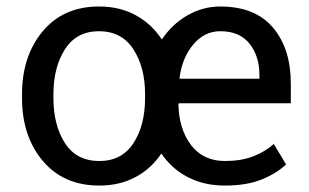

<svg xmlns="http://www.w3.org/2000/svg" viewBox="-20 -558 945 588"><path d="M668.9 10.3Q605 10.3 555.4 -15.4Q505.9 -41 474.1 -87.9Q442.9 -41 394.5 -15.4Q346.2 10.3 284.2 10.3Q174.8 10.3 111.1 -65.2Q47.4 -140.6 47.4 -258.3V-269Q47.4 -386.2 110.8 -462.2Q174.3 -538.1 283.2 -538.1Q346.7 -538.1 395.5 -511.5Q444.3 -484.9 475.6 -437Q507.3 -484.4 554.4 -511.2Q601.6 -538.1 654.3 -538.1Q761.2 -538.1 815.9 -473.6Q870.6 -409.2 870.6 -301.8V-241.7H527.8L526.4 -239.3Q527.8 -163.1 564.9 -114Q602.1 -64.9 668.9 -64.9Q717.8 -64.9 754.6 -78.9Q791.5 -92.8 818.4 -117.2L856 -54.7Q827.6 -26.9 781.2 -8.3Q734.9 10.3 668.9 10.3ZM143.6 -258.3Q143.6 -174.3 179 -119.6Q214.4 -64.9 284.2 -64.9Q353 -64.9 388.7 -119.6Q424.3 -174.3 424.3 -258.3V-269Q424.3 -352.1 388.4 -407.2Q352.5 -462.4 283.2 -462.4Q214.4 -462.4 179 -407.2Q143.6 -352.1 143.6 -269ZM654.3 -462.4Q606 -462.4 571.8 -421.6Q537.6 -380.9 529.8 -319.3L530.8 -316.9H774.4V-329.6Q774.4 -386.2 744.1 -424.3Q713.9 -462.4 654.3 -462.4Z"/></svg>

Font: GeogebraSans
Style: Regular
Weight: 400
Designer: Google
Version: Version 1.100140; 2013